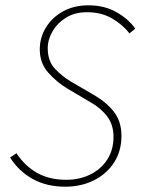

<svg xmlns="http://www.w3.org/2000/svg" viewBox="-20 -692 530 724"><path d="M226 12Q156 12 103.5 -17Q51 -46 18 -98L42 -114Q74 -66 120 -40Q166 -14 230 -14Q280 -14 320.5 -34Q361 -54 384.5 -90.5Q408 -127 408 -176Q408 -221 384.5 -252.5Q361 -284 322 -306L234 -358Q194 -382 162 -418Q130 -454 130 -506Q130 -550 153 -588Q176 -626 217.5 -649Q259 -672 314 -672Q374 -672 419.5 -646Q465 -620 490 -584L468 -566Q443 -599 402.5 -622.5Q362 -646 308 -646Q263 -646 230 -626Q197 -606 178.5 -574.5Q160 -543 160 -510Q160 -462 187 -433Q214 -404 248 -384L334 -334Q381 -307 409.5 -270.5Q438 -234 438 -180Q438 -122 410 -79Q382 -36 334 -12Q286 12 226 12Z"/></svg>

Font: Source Sans Variable
Style: Italic
Weight: 200
Italic angle: -11°
Designer: Paul D. Hunt
Foundry: Adobe Systems Incorporated
Version: Version 3.006;hotconv 1.0.111;makeotfexe 2.5.65597